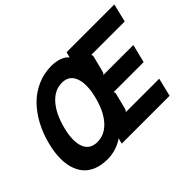

<svg xmlns="http://www.w3.org/2000/svg" viewBox="-144 -1157 1504 1504"><g transform="rotate(-45 608.5 -405.0)"><path d="M596.2 -399.9Q627 -521.5 600.1 -594.7Q573.2 -668 492.2 -668Q410.6 -668 348.4 -596.7Q286.1 -525.4 254.9 -399.9Q225.1 -279.3 252.7 -210.7Q280.3 -142.1 361.8 -142.1Q443.4 -142.1 504.6 -210.2Q565.9 -278.3 596.2 -399.9ZM1054.2 -150.9 1017.1 1H486.8L499 -45.9Q463.4 -19.5 416.7 -4.9Q370.1 9.8 324.2 9.8Q256.3 9.8 205.3 -10.5Q154.3 -30.8 123.3 -67.4Q92.3 -104 77.4 -155Q62.5 -206.1 64.5 -267.8Q66.4 -329.6 84 -399.9Q106 -488.3 145.8 -564Q185.5 -639.6 241.2 -697Q296.9 -754.4 370.8 -787.1Q444.8 -819.8 528.8 -819.8Q575.2 -819.8 615 -805.7Q654.8 -791.5 675.8 -765.1L688 -811H1216.8L1180.2 -659.2H811L814.9 -642.1L777.8 -496.1L766.1 -481H1097.2L1060.1 -329.1H729L732.9 -312L696.8 -168.9L685.1 -150.9Z"/></g></svg>

Font: Sinkin Sans 700 Bold Italic
Style: Bold Italic
Weight: 700
Italic angle: -112°
Designer: Keith Bates
Foundry: K-Type
Version: Sinkin Sans (version 1.0)  by Keith Bates   •   © 2014   www